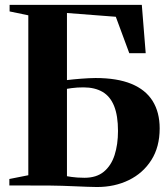

<svg xmlns="http://www.w3.org/2000/svg" viewBox="-20 -763 693 790"><path d="M379 6.5Q361.5 6.5 338 5.5Q314.5 4.5 288.5 3.5Q262.5 2.5 236.5 1.5Q210.5 0.5 187 0.5L18.5 0V-26.5L96.5 -42V-700L19.5 -716V-743H563.5L579.5 -544H512L456.5 -694L255.5 -709.5V-433.5Q267.5 -435 282.8 -436.5Q298 -438 314 -439.2Q330 -440.5 345.5 -441.2Q361 -442 373 -442Q462 -442 520.5 -418Q579 -394 608 -347.5Q637 -301 637 -234.5Q637 -158.5 602.8 -104.5Q568.5 -50.5 510.2 -22Q452 6.5 379 6.5ZM327.5 -31.5Q377 -31.5 407.2 -56.5Q437.5 -81.5 451.5 -125Q465.5 -168.5 465.5 -224Q465.5 -287 449.5 -326.8Q433.5 -366.5 401.8 -385Q370 -403.5 323.5 -403.5Q311 -403.5 298.5 -402.8Q286 -402 275 -400.5Q264 -399 255.5 -397.5V-38Q263.5 -36.5 274.2 -35Q285 -33.5 298.2 -32.5Q311.5 -31.5 327.5 -31.5Z"/></svg>

Font: Merriweather 120pt
Style: Bold
Weight: 700
Designer: Eben Sorkin
Foundry: Eben Sorkin
Version: Version 2.100